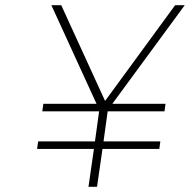

<svg xmlns="http://www.w3.org/2000/svg" viewBox="-20 -720 732 740"><path d="M413 -320H618L614 -291H395L379 -175H598L594 -146H375L354 0H321L342 -146H123L127 -175H346L362 -291H143L147 -320H352L178 -700H216L385 -331L655 -700H692Z"/></svg>

Font: Fivo Sans Thin
Style: Regular
Weight: 250
Foundry: Alexander Slobzheninov
Version: 1.0